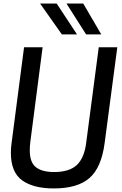

<svg xmlns="http://www.w3.org/2000/svg" viewBox="-20 -1045 687 1077"><path d="M205 -852ZM463 -852 353 -1025H447L548 -852ZM327 -852 205 -1025H298L412 -852ZM282 12Q167 12 104 -33.5Q41 -79 41 -188Q41 -214 45 -243L115 -780H219L150 -248Q147 -223 147 -202Q147 -134 181.5 -107Q216 -80 284 -80Q370 -80 412 -120.5Q454 -161 464 -248L534 -780H638L567 -243Q549 -105 482 -46.5Q415 12 282 12Z"/></svg>

Font: Tanohe Sans Medium
Style: Italic
Weight: 500
Designer: Village Type and Design LLC & Cristiano Sobral
Foundry: Cooper Hewitt Smithsonian Design Museum
Version: Version 1.00;September 29, 2021;FontCreator 13.0.0.2655 64-b